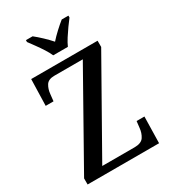

<svg xmlns="http://www.w3.org/2000/svg" viewBox="-222 -1039 1016 1147"><g transform="rotate(-30 286.0 -465.5)"><path d="M35 0V-42L384 -662H188Q146 -662 130.5 -637Q115 -612 112 -578L107 -532H53L58 -714H516V-671L166 -52H389Q436 -52 453 -78Q470 -104 473 -139L478 -182H532L528 0ZM243 -771Q233 -794 216 -820.5Q199 -847 180 -873Q161 -899 147 -918V-931H193Q217 -912 244.5 -886Q272 -860 293 -836Q314 -860 342 -886Q370 -912 394 -931H440V-918Q425 -899 406.5 -873Q388 -847 371 -820.5Q354 -794 344 -771Z"/></g></svg>

Font: Noto Serif Sinhala SemiCondensed Medium
Style: Regular
Weight: 500
Width: 4
Designer: Jelle Bosma - Monotype Design Team
Foundry: Monotype Imaging Inc.
Version: Version 2.007; ttfautohint (v1.8.4.7-5d5b)